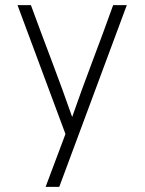

<svg xmlns="http://www.w3.org/2000/svg" viewBox="-20 -531 564 745"><path d="M234 -11 48 -511H100Q140 -402 181 -294Q222 -186 260 -77Q298 -186 339 -294Q380 -402 419 -511H472Q406 -334 341 -158.5Q276 17 210 194H157Z"/></svg>

Font: Transpass ExtraLight
Style: Regular
Weight: 200
Designer: Delve Withrington
Foundry: Delve Fonts
Version: Version 1.001;December 18, 2019;FontCreator 12.0.0.2547 64-b